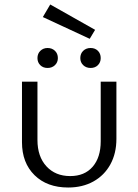

<svg xmlns="http://www.w3.org/2000/svg" viewBox="-20 -830 616 856"><path d="M171 -754 204 -810 404 -697 380 -657ZM147 -571Q147 -591 160 -603.5Q173 -616 192 -616Q212 -616 225 -603.5Q238 -591 238 -571Q238 -552 225 -539.5Q212 -527 192 -527Q172 -527 159.5 -539.5Q147 -552 147 -571ZM338 -571Q338 -591 351 -603.5Q364 -616 384 -616Q404 -616 416.5 -603.5Q429 -591 429 -571Q429 -552 416.5 -539.5Q404 -527 384 -527Q364 -527 351 -539.5Q338 -552 338 -571ZM78 -196V-466H147V-206Q147 -132 187 -88.5Q227 -45 293 -45Q357 -45 393 -86.5Q429 -128 429 -200V-466H499V-211Q499 -146 472 -97Q445 -48 396.5 -21Q348 6 284 6Q190 6 134 -49Q78 -104 78 -196Z"/></svg>

Font: Ysabeau SC
Style: Regular
Weight: 400
Designer: Christian Thalmann (Catharsis Fonts)
Version: Version 0.003